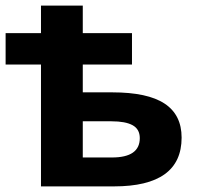

<svg xmlns="http://www.w3.org/2000/svg" viewBox="-20 -664 702 684"><path d="M478 -171.9Q478 -203.6 452.6 -217.8Q427.2 -231.9 377 -231.9H274.9V-103H378.9Q478 -103 478 -171.9ZM274.9 -434.1V-335H379.9Q505.9 -335 566.4 -294.9Q627 -254.9 627 -173.8Q627 0 386.2 0H126V-434.1H0V-545.9H126V-644H274.9V-545.9H450.2V-434.1Z"/></svg>

Font: OpenSans-Bold
Style: Bold
Weight: 700
Foundry: Ascender Corporation
Version: Version 1.10